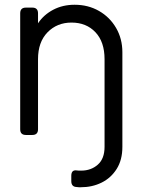

<svg xmlns="http://www.w3.org/2000/svg" viewBox="-20 -568 640 808"><path d="M320 220Q317 220 312 220Q307 220 302 219Q280 218 280 194V172Q280 147 301 149Q306 150 311.5 150Q317 150 322 150Q363 150 391.5 125Q420 100 420 50V-319Q420 -392 381.5 -432.5Q343 -473 281 -473Q220 -473 180 -432Q140 -391 140 -319V-24Q140 0 116 0H89Q65 0 65 -24V-512Q65 -536 89 -536H116Q140 -536 140 -512V-470Q164 -506 204 -527Q244 -548 294 -548Q351 -548 396.5 -522Q442 -496 468.5 -450.5Q495 -405 495 -348V50Q495 105 471 143Q447 181 407.5 200.5Q368 220 320 220Z"/></svg>

Font: Pitagon Sans Text
Style: Regular
Weight: 400
Designer: Travis Tran
Foundry: Pitagon
Version: Version 1.001; ttfautohint (v1.8.4.7-5d5b);gftools[0.9.26]